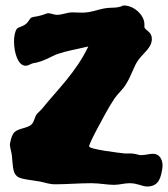

<svg xmlns="http://www.w3.org/2000/svg" viewBox="-20 -659 611 698"><path d="M570 -46C570 -49 571 -53 571 -56C571 -82 558 -100 536 -100C523 -100 509 -95 492 -95C484 -95 472 -101 457 -101C452 -101 446 -101 440 -101C438 -101 436 -101 434 -101C416 -103 304 -116 304 -127C304 -133 320 -166 332 -188C357 -234 371 -263 397 -302C408 -318 425 -332 437 -351C460 -388 465 -416 483 -441C502 -467 532 -486 532 -517C532 -547 505 -548 505 -562C505 -564 505 -568 505 -571C505 -604 467 -639 431 -639C430 -639 429 -639 428 -639C406 -628 389 -633 363 -629C337 -625 311 -613 279 -613C267 -613 255 -614 243 -614C224 -614 206 -605 187 -605C177 -605 165 -611 155 -611C150 -611 139 -605 125 -602C116 -599 99 -598 94 -595C88 -592 84 -579 73 -571C61 -562 46 -560 42 -555C35 -547 31 -529 31 -509C31 -466 46 -420 73 -420C84 -420 91 -427 100 -429C139 -435 163 -453 190 -463C226 -475 259 -480 301 -490C257 -397 188 -332 134 -265C129 -258 116 -248 113 -243C105 -232 105 -216 94 -206C78 -192 47 -193 32 -178C20 -166 16 -133 16 -135C16 -122 21 -110 23 -95C27 -60 25 -32 42 -18C55 -7 92 -5 125 1C147 5 157 11 182 11C221 11 267 7 312 7C342 7 370 13 394 13C415 13 432 7 451 7C480 7 497 19 515 19C559 19 565 -16 570 -46Z"/></svg>

Font: Freckle Face
Style: Regular
Weight: 400
Designer: Astigmatic (AOETI)
Foundry: Astigmatic (AOETI)
Version: Version 1.000